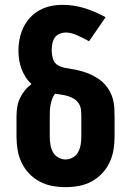

<svg xmlns="http://www.w3.org/2000/svg" viewBox="-20 -763 540 791"><path d="M250 8Q222 8 195 3Q168 -2 143.5 -15Q119 -28 100 -48Q81 -68 69 -93Q57 -118 52.5 -145.5Q48 -173 48 -200V-283Q48 -303 51 -322Q54 -341 62 -358Q70 -375 82 -390Q94 -405 110 -417Q96 -429 85.5 -445.5Q75 -462 68.5 -479.5Q62 -497 59 -516Q56 -535 56 -554Q56 -579 61 -603.5Q66 -628 76.5 -650Q87 -672 104 -690.5Q121 -709 143 -721Q165 -733 189 -738Q213 -743 238 -743Q285 -743 329.5 -729Q374 -715 415 -692L347 -593Q335 -600 323.5 -605.5Q312 -611 300.5 -616.5Q289 -622 276.5 -625.5Q264 -629 251 -629Q238 -629 225 -623.5Q212 -618 205 -607Q198 -596 195.5 -582.5Q193 -569 193 -555Q193 -538 198.5 -520Q204 -502 219.5 -493.5Q235 -485 253 -482.5Q271 -480 288 -476.5Q305 -473 322 -468Q339 -463 355 -455.5Q371 -448 386 -438Q401 -428 412.5 -415Q424 -402 432.5 -386.5Q441 -371 445.5 -353.5Q450 -336 451 -318.5Q452 -301 452 -283V-200Q452 -173 447.5 -145.5Q443 -118 431 -93Q419 -68 400 -48Q381 -28 356.5 -15Q332 -2 305 3Q278 8 250 8ZM250 -106Q266 -106 280.5 -114.5Q295 -123 302.5 -137.5Q310 -152 312.5 -168Q315 -184 315 -200V-283Q315 -297 313.5 -311Q312 -325 304.5 -336.5Q297 -348 285.5 -355.5Q274 -363 260.5 -367Q247 -371 233.5 -373Q220 -375 207 -377Q199 -367 195 -355.5Q191 -344 188.5 -332Q186 -320 185.5 -308Q185 -296 185 -283V-200Q185 -184 187.5 -168Q190 -152 197.5 -137.5Q205 -123 219.5 -114.5Q234 -106 250 -106Z"/></svg>

Font: Iosevka Curly Heavy
Style: Regular
Weight: 900
Monospace: yes
Designer: Belleve Invis
Foundry: Belleve Invis
Version: Version 22.1.2; ttfautohint (v1.8.4)